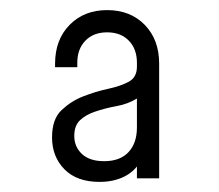

<svg xmlns="http://www.w3.org/2000/svg" viewBox="-20 -780 433 380"><path d="M177 -420Q132 -420 107.5 -445Q83 -470 83 -508Q83 -544.5 102 -562.2Q121 -580 144 -589Q169.5 -599 194 -604.2Q218.5 -609.5 234.8 -618.2Q251 -627 251 -648V-656Q251 -683 235 -699.5Q219 -716 192 -716Q165 -716 149 -699.5Q133 -683 133 -656V-647H89V-654Q89 -701.5 117.8 -730.8Q146.5 -760 192 -760Q238 -760 266.5 -730.8Q295 -701.5 295 -654V-427H251V-472L259 -462Q247 -441 226 -430.5Q205 -420 177 -420ZM186 -461Q217.5 -461 234.2 -478.8Q251 -496.5 251 -528V-585Q233 -574 210.8 -570Q188.5 -566 168 -559Q150 -553 138.5 -542.2Q127 -531.5 127 -511Q127 -489.5 142.2 -475.2Q157.5 -461 186 -461Z"/></svg>

Font: Mohave Light Light
Style: Regular
Weight: 300
Version: Version 2.003